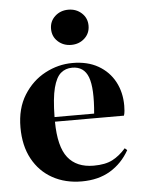

<svg xmlns="http://www.w3.org/2000/svg" viewBox="-53 -768 613 826"><g transform="rotate(-5 253.5 -355.5)"><path d="M271 -496Q336 -496 382 -469.5Q428 -443 452.5 -397.5Q477 -352 477 -294Q477 -283 476 -271.5Q475 -260 472 -251H174Q175 -143 212.5 -95.5Q250 -48 324 -48Q374 -48 405 -64Q436 -80 463 -111L473 -102Q442 -47 390.5 -16Q339 15 267 15Q196 15 141 -15.5Q86 -46 55 -103Q24 -160 24 -239Q24 -321 60 -378.5Q96 -436 152.5 -466Q209 -496 271 -496ZM268 -476Q239 -476 218.5 -458.5Q198 -441 186.5 -396.5Q175 -352 174 -271H345Q355 -380 337 -428Q319 -476 268 -476ZM273 -574Q239 -574 215.5 -595.5Q192 -617 192 -650Q192 -683 215.5 -704.5Q239 -726 273 -726Q307 -726 330.5 -704.5Q354 -683 354 -650Q354 -617 330.5 -595.5Q307 -574 273 -574Z"/></g></svg>

Font: DeepMind Serif Display
Style: Regular
Weight: 400
Designer: Frank Grießhammer / Modifications: Colophon Foundry
Foundry: Colophon Foundry
Version: Version 5.003; ttfautohint (v1.8.2)